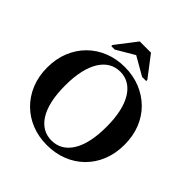

<svg xmlns="http://www.w3.org/2000/svg" viewBox="-237 -1084 1269 1269"><g transform="rotate(45 397.5 -449.5)"><path d="M397 10Q320 10 254.5 -16Q189 -42 140 -90.5Q91 -139 63.5 -206Q36 -273 36 -355Q36 -437 63.5 -504Q91 -571 139.5 -619Q188 -667 254 -693.5Q320 -720 397 -720Q475 -720 541 -693.5Q607 -667 656 -619Q705 -571 732 -504Q759 -437 759 -355Q759 -273 732 -206Q705 -139 656 -90.5Q607 -42 541 -16Q475 10 397 10ZM397 -33Q442 -33 477.5 -53.5Q513 -74 538.5 -114.5Q564 -155 577.5 -215Q591 -275 591 -355Q591 -433 577.5 -493Q564 -553 538.5 -594Q513 -635 477.5 -656Q442 -677 398 -677Q353 -677 317.5 -656Q282 -635 256.5 -594Q231 -553 217.5 -493Q204 -433 204 -355Q204 -275 217.5 -215Q231 -155 256.5 -114.5Q282 -74 317.5 -53.5Q353 -33 397 -33ZM452 -909H347L236 -765V-754H268L426 -847H362L524 -754H562V-765Z"/></g></svg>

Font: Roboto Serif 144pt SemiBold
Style: Regular
Weight: 600
Version: Version 1.008